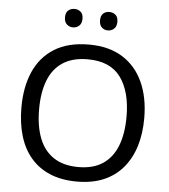

<svg xmlns="http://www.w3.org/2000/svg" viewBox="-60 -962 901 1026"><g transform="rotate(5 390.5 -449.0)"><path d="M720 -358Q720 -275 699 -207.5Q678 -140 636.5 -91Q595 -42 533.5 -16Q472 10 391 10Q307 10 245 -16.5Q183 -43 142 -91.5Q101 -140 81 -208Q61 -276 61 -359Q61 -469 97 -551Q133 -633 206.5 -679Q280 -725 392 -725Q499 -725 572 -679.5Q645 -634 682.5 -551.5Q720 -469 720 -358ZM156 -358Q156 -268 181 -203Q206 -138 258.5 -103Q311 -68 391 -68Q472 -68 523.5 -103Q575 -138 600 -203Q625 -268 625 -358Q625 -493 569 -569.5Q513 -646 392 -646Q311 -646 258.5 -611.5Q206 -577 181 -512.5Q156 -448 156 -358ZM251 -859Q251 -885 265 -896.5Q279 -908 298 -908Q317 -908 331 -896.5Q345 -885 345 -859Q345 -834 331 -821.5Q317 -809 298 -809Q279 -809 265 -821.5Q251 -834 251 -859ZM439 -859Q439 -885 452.5 -896.5Q466 -908 485 -908Q504 -908 518 -896.5Q532 -885 532 -859Q532 -834 518 -821.5Q504 -809 485 -809Q466 -809 452.5 -821.5Q439 -834 439 -859Z"/></g></svg>

Font: Noto Sans Gurmukhi
Style: Regular
Weight: 400
Designer: Jelle Bosma - Monotype Design Team
Foundry: Monotype Imaging Inc.
Version: Version 2.003